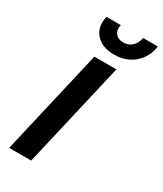

<svg xmlns="http://www.w3.org/2000/svg" viewBox="-217 -961 884 1042"><g transform="rotate(30 225.0 -440.0)"><path d="M450 -880Q439 -808 389 -765.5Q339 -723 264 -723Q199 -723 161 -756.5Q123 -790 123 -844Q123 -860 128 -880H218Q215 -871 215 -861Q215 -835 231.5 -820Q248 -805 276 -805Q307 -805 329 -824.5Q351 -844 358 -880ZM317 -660 164 0H26L179 -660Z"/></g></svg>

Font: Elaine Sans SemiBold
Style: Italic
Weight: 600
Italic angle: -13°
Designer: Wei Huang
Foundry: Wei Huang
Version: Version 2.001;December 24, 2019;FontCreator 12.0.0.2547 64-b